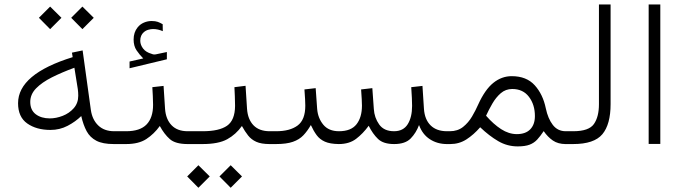

<svg xmlns="http://www.w3.org/2000/svg" viewBox="-20 -658 3123 877"><path d="M305.2 -576.7 356.4 -627.9 408.2 -576.7 356.4 -524.9ZM157.7 -576.7 209 -627.9 260.7 -576.7 209 -524.9ZM62.5 -186.5Q62.5 -319.8 312 -397L308.6 -417.5L357.4 -427.7L395 -155.8Q401.4 -111.3 428.7 -85Q456.1 -58.6 501.5 -58.6H516.6V0H499.5Q449.2 0 420.2 -15.1Q391.1 -30.3 375.7 -58.8Q360.4 -87.4 351.1 -127.9Q324.7 -102.1 288.8 -83.3Q252.9 -64.5 210.4 -64.5Q146.5 -64.5 104.5 -94Q62.5 -123.5 62.5 -186.5ZM319.8 -348.6Q262.7 -327.6 217 -304.7Q171.4 -281.7 144.8 -254.4Q118.2 -227.1 118.2 -192.4Q118.2 -155.3 143.3 -136.2Q168.5 -117.2 207.5 -117.2Q236.3 -117.2 266.4 -128.9Q296.4 -140.6 316.9 -163.8Q337.4 -187 337.4 -220.7Q337.4 -236.8 335.4 -251Z M852.1 0H837.4Q781.2 0 755.6 -22.7Q730 -45.4 710 -82.5Q683.6 -45.9 648.4 -22.9Q613.3 0 556.2 0H497.1V-58.6H556.2Q619.6 -58.6 649.4 -89.4Q679.2 -120.1 679.2 -179.2Q679.2 -199.2 678 -220Q676.8 -240.7 675.8 -259.8L727.1 -265.6L733.9 -161.1Q737.3 -113.3 763.7 -85.9Q790 -58.6 837.4 -58.6H852.1ZM634.3 -391.1Q617.2 -408.2 603.8 -428Q590.3 -447.8 590.3 -477.5Q590.3 -510.3 608.4 -532.7Q620.1 -547.4 637.2 -554.7Q654.3 -562 672.4 -562Q689.9 -562 700.7 -558.1Q711.4 -554.2 723.1 -547.4L723.6 -515.6Q701.2 -525.4 679.2 -525.4Q669.4 -525.4 657.2 -522Q645 -518.6 635.7 -509.8Q628.9 -503.9 624.8 -494.4Q620.6 -484.9 620.6 -471.2Q621.1 -452.6 633.8 -436Q646.5 -419.4 672.4 -412.1Q673.8 -411.6 677 -410.4Q680.2 -409.2 685.1 -409.2Q689 -409.2 691.4 -409.7L742.2 -420.4V-387.2L571.8 -346.2V-377Z M1226.6 0H1211.9Q1173.3 0 1150.6 -10.3Q1127.9 -20.5 1113.3 -39.1Q1098.6 -57.6 1085 -82.5Q1057.6 -43.9 1017.8 -22Q978 0 905.3 0H832.5V-58.6H906.2Q981 -58.6 1017.1 -83.7Q1053.2 -108.9 1053.7 -174.3Q1053.7 -195.3 1052.7 -217.5Q1051.8 -239.7 1050.8 -259.8L1101.6 -266.1L1108.4 -160.6Q1111.8 -112.8 1137.9 -85.7Q1164.1 -58.6 1211.9 -58.6H1226.6ZM982.4 147.9 1033.7 96.7 1085.4 147.9 1033.7 199.7ZM835 147.9 886.2 96.7 938 147.9 886.2 199.7Z M1779.8 -58.6Q1822.3 -58.6 1842.3 -90.6Q1862.3 -122.6 1862.3 -174.3Q1862.3 -189.5 1861.3 -210.9Q1860.4 -232.4 1858.4 -259.8L1909.7 -265.6L1916.5 -160.6Q1919.9 -111.8 1947 -85.2Q1974.1 -58.6 2021.5 -58.6H2036.1V0H2021.5Q1977.5 0 1943.6 -22Q1909.7 -43.9 1894 -86.9Q1880.9 -51.3 1856 -25.6Q1831.1 0 1780.3 0Q1731 0 1706.8 -23.2Q1682.6 -46.4 1664.1 -83.5Q1637.7 -47.4 1606.4 -23.7Q1575.2 0 1527.3 0Q1487.3 -0.5 1463.9 -11Q1440.4 -21.5 1426.3 -40.8Q1412.1 -60.1 1399.9 -86.9Q1384.3 -59.6 1365.7 -40Q1347.2 -20.5 1317.9 -10.3Q1288.6 0 1240.7 0H1207V-58.6H1241.7Q1304.2 -58.6 1339.4 -84.7Q1374.5 -110.8 1374.5 -175.3Q1374.5 -186.5 1373.5 -205.3Q1372.6 -224.1 1370.6 -249.5L1421.9 -255.4L1428.7 -160.6Q1432.1 -118.2 1456.8 -88.4Q1481.4 -58.6 1528.3 -58.6Q1583.5 -58.6 1608.4 -90.3Q1633.3 -122.1 1633.3 -175.3Q1633.3 -186.5 1632.3 -205.1Q1631.3 -223.6 1629.4 -249.5L1680.7 -255.4L1687.5 -160.6Q1689.9 -120.6 1711.9 -89.6Q1733.9 -58.6 1779.8 -58.6Z M2173.3 -76.7Q2143.6 -42.5 2110.4 -21.2Q2077.1 0 2037.1 0H2016.6V-58.6H2034.7Q2070.3 -58.6 2095 -78.1Q2119.6 -97.7 2136.2 -126Q2152.8 -154.3 2164.1 -180.2Q2195.3 -249 2233.4 -279.5Q2271.5 -310.1 2317.4 -310.1Q2384.8 -310.1 2422.4 -268.6Q2460 -227.1 2473.1 -163.1Q2482.9 -116.2 2505.1 -87.4Q2527.3 -58.6 2564 -58.6H2578.6V0H2564Q2528.8 0 2505.4 -16.1Q2481.9 -32.2 2463.4 -59.1Q2448.2 -36.1 2433.8 -20.5Q2419.4 -4.9 2398.9 2.9Q2378.4 10.7 2344.7 10.7Q2296.9 10.7 2255.9 -13.2Q2214.8 -37.1 2173.3 -76.7ZM2200.2 -129.4Q2233.9 -90.8 2269 -68.1Q2304.2 -45.4 2340.8 -45.4Q2380.9 -45.4 2402.1 -67.4Q2423.3 -89.4 2423.3 -127.9Q2423.3 -179.7 2396.2 -215.6Q2369.1 -251.5 2319.8 -251.5Q2289.6 -251.5 2267.3 -232.2Q2245.1 -212.9 2228.8 -184.6Q2212.4 -156.2 2200.2 -129.4Z M2559.1 0V-58.6H2598.6Q2669.9 -58.6 2692.9 -91.6Q2715.8 -124.5 2715.8 -182.1V-637.7H2769V-182.6Q2769 -89.8 2731.4 -44.9Q2693.8 0 2598.1 0Z M2942.9 -637.7H2996.1V-0.5H2942.9Z"/></svg>

Font: Vazir Thin FD-WOL-UI
Style: Thin-FD-WOL-UI
Weight: 100
Designer: Saber Rastikerdar
Foundry: Saber Rastikerdar
Version: Version 30.1.0